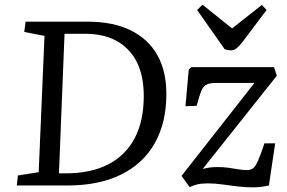

<svg xmlns="http://www.w3.org/2000/svg" viewBox="-20 -796 1233 824"><path d="M52 0 57 -43 146 -57 171 -642 84 -659 90 -703H357Q464 -703 539.5 -666.5Q615 -630 654.5 -561Q694 -492 694 -393Q694 -269 644 -181Q594 -93 499 -46.5Q404 0 270 0ZM233 -52H261Q370 -52 444.5 -90.5Q519 -129 558 -203Q597 -277 597 -384Q597 -470 567.5 -529Q538 -588 482 -619.5Q426 -651 346 -651H257ZM801 -508H1156L1168 -471L850 -71Q862 -74 873 -76Q884 -78 895 -78.5Q906 -79 917 -79Q939 -79 960.5 -76Q982 -73 1002.5 -69.5Q1023 -66 1039 -66Q1055 -66 1065.5 -73.5Q1076 -81 1087 -105.5Q1098 -130 1115 -181H1161L1134 0Q1100 8 1066 8Q1032 8 998.5 4Q965 0 933.5 -4.5Q902 -9 873 -9Q844 -9 826 -4.5Q808 0 794 7L759 -41L1072 -440H907Q881 -440 866.5 -433Q852 -426 843.5 -405Q835 -384 824 -342L776 -340L790 -497ZM826 -753 849 -776 976 -674 1104 -775 1124 -753 1017 -611Q1004 -595 993.5 -587.5Q983 -580 972 -580Q963 -580 957 -581.5Q951 -583 944 -585Z"/></svg>

Font: Literata 18pt
Style: Italic
Weight: 400
Italic angle: -2°
Designer: Latin by Veronika Burian and Jose Scaglione. Greek by Irene Vlachou. Cyrillic by Vera Evstafieva
Foundry: TypeTogether
Version: Version 3.103;gftools[0.9.29]